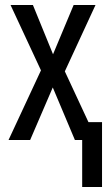

<svg xmlns="http://www.w3.org/2000/svg" viewBox="-20 -557 435 764"><path d="M307 0H278L190 -209L100 0H14L143 -277L22 -537H111L191 -341L273 -537H360L238 -273L332 -71H386V187H307Z"/></svg>

Font: Noto Sans UI Cond
Style: Regular
Weight: 400
Width: 3
Designer: Monotype Design Team
Foundry: Monotype Imaging Inc.
Version: Version 1.001